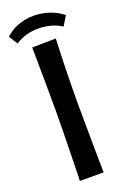

<svg xmlns="http://www.w3.org/2000/svg" viewBox="-194 -898 623 949"><g transform="rotate(-20 117.5 -423.0)"><path d="M56.4 -700.8 181.2 -702.8Q181.2 -702.8 180.5 -683.6Q179.8 -664.4 178.6 -631.6Q177.4 -598.8 176.2 -556.1Q175 -513.4 174.3 -465.9Q173.6 -418.4 173.6 -370.8Q173.6 -323.2 174.1 -271.7Q174.6 -220.2 175 -172Q175.4 -123.8 175.9 -84.8Q176.4 -45.8 176.9 -23Q177.4 -0.2 177.4 -0.2L52.4 -0.4Q52.4 -0.4 53.2 -26Q54 -51.6 54.8 -93.1Q55.6 -134.6 56.6 -183.7Q57.6 -232.8 58.4 -281.6Q59.2 -330.4 59.2 -368.8Q59.2 -409.6 58.9 -457.2Q58.6 -504.8 58.3 -551.8Q58 -598.8 57.4 -638.2Q56.8 -677.6 56.4 -700.8ZM-4.2 -744 -33.4 -789.8Q-4.4 -818 35 -832.1Q74.4 -846.2 116.2 -846.2Q156.8 -846.2 196.6 -833.1Q236.4 -820 268 -794.4L237.6 -745Q210.8 -762.4 179.7 -770.6Q148.6 -778.8 116.6 -778.8Q83.2 -778.8 52.1 -770.1Q21 -761.4 -4.2 -744Z"/></g></svg>

Font: Truculenta
Style: Regular
Weight: 400
Designer: Ivan Castro, Eva Sanz & Omnibus-Type Team
Foundry: Omnibus-Type
Version: Version 1.002